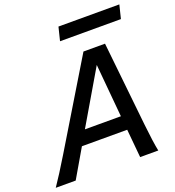

<svg xmlns="http://www.w3.org/2000/svg" viewBox="-165 -1014 1037 1136"><g transform="rotate(-20 353.5 -445.5)"><path d="M505.4 -178.2H220.2L116.2 0H-9.3Q34.7 -64 99.1 -170.4L420.4 -701.7H556.2L612.3 -170.4Q624.5 -56.6 636.2 0H522ZM271 -266.1H497.6L467.3 -600.1ZM332 -891.1H715.3L694.3 -806.2H311Z"/></g></svg>

Font: Lesson One Medium
Style: Italic
Weight: 500
Italic angle: -14°
Designer: But Ko, Victor Gaultney, Annie Olsen, Julie Remington, Don Collingsworth, Eric Hays, Becca Hirsbrunner
Version: Version 1.100